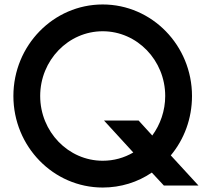

<svg xmlns="http://www.w3.org/2000/svg" viewBox="-20 -830 949 860"><path d="M440 -690C594 -690 720 -560 720 -400C720 -334 698 -272 662 -223L601 -290H446L577 -147C536 -123 490 -110 440 -110C286 -110 160 -240 160 -400C160 -560 286 -690 440 -690ZM869 1 745 -134C805 -206 840 -299 840 -400C840 -626 661 -810 440 -810C219 -810 40 -626 40 -400C40 -174 219 10 440 10C521 10 597 -14 660 -57L714 1Z"/></svg>

Font: Gauge Heavy
Style: Bold
Weight: 900
Designer: Daniel Pimley
Foundry: Daniel Pimley
Version: Version 1.003;PS 001.001;hotconv 1.0.56